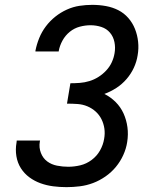

<svg xmlns="http://www.w3.org/2000/svg" viewBox="-20 -763 640 791"><path d="M254 8Q226 8 199 4.5Q172 1 147 -8Q122 -17 101 -32.5Q80 -48 66 -70Q52 -92 47.5 -119.5Q43 -147 48 -175L49 -184H145L144 -179Q140 -155 148.5 -133Q157 -111 174.5 -98Q192 -85 215 -80.5Q238 -76 261 -76Q286 -76 311 -82Q336 -88 357.5 -104Q379 -120 392 -143Q405 -166 409 -191Q413 -213 410 -233.5Q407 -254 398 -272Q389 -290 374 -303.5Q359 -317 340 -325Q321 -333 299.5 -334.5Q278 -336 256 -336L270 -420Q289 -420 309 -421.5Q329 -423 348.5 -429Q368 -435 385.5 -446Q403 -457 417.5 -472.5Q432 -488 440.5 -506.5Q449 -525 452 -544Q456 -567 451.5 -589.5Q447 -612 433 -628.5Q419 -645 397.5 -652Q376 -659 353 -659Q331 -659 308.5 -653Q286 -647 267.5 -632Q249 -617 237.5 -596Q226 -575 222 -553V-551H126V-554Q131 -580 141.5 -606Q152 -632 169 -654.5Q186 -677 208 -694.5Q230 -712 255.5 -723.5Q281 -735 307.5 -739Q334 -743 360 -743Q389 -743 416.5 -738Q444 -733 467.5 -721Q491 -709 508.5 -689Q526 -669 536 -644Q546 -619 549 -591Q552 -563 547 -535Q543 -509 531.5 -484Q520 -459 501.5 -437.5Q483 -416 459 -400.5Q435 -385 410 -376Q436 -363 456.5 -342.5Q477 -322 489 -295.5Q501 -269 505 -239Q509 -209 504 -178Q500 -151 488 -124.5Q476 -98 457.5 -75.5Q439 -53 414.5 -36Q390 -19 363.5 -9Q337 1 309 4.5Q281 8 254 8Z"/></svg>

Font: Iosevka Aile Medium
Style: Italic
Weight: 500
Italic angle: -9°
Designer: Belleve Invis
Foundry: Belleve Invis
Version: Version 31.1.0; ttfautohint (v1.8.4)